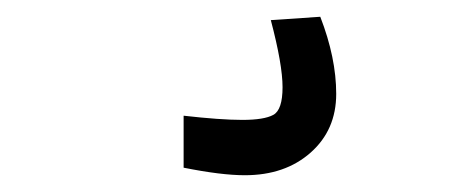

<svg xmlns="http://www.w3.org/2000/svg" viewBox="-20 -30 548 229"><path d="M362 -10Q381 39 381 82Q381 125 350.5 152Q320 179 272 179Q244 179 199 170V108Q243 113 269 113Q295 113 306 107Q317 101 317 74Q317 47 303 -6Z"/></svg>

Font: Ruda
Style: Regular
Weight: 400
Designer: Mariela Monsalve, Angelina Sanchez
Foundry: Mariela Monsalve, Angelina Sanchez
Version: Version 1.002